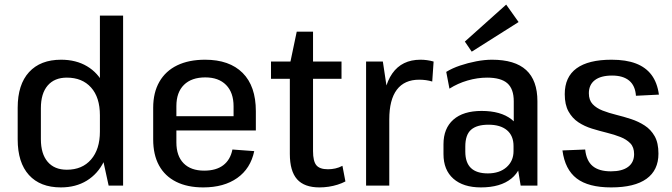

<svg xmlns="http://www.w3.org/2000/svg" viewBox="-20 -808 2927 836"><path d="M245 8Q155 8 106 -46Q57 -100 57 -201V-339Q57 -440 106.5 -494Q156 -548 246 -548Q311 -548 359 -519.5Q407 -491 433 -438Q459 -385 459 -311V-233Q459 -159 432.5 -105Q406 -51 358 -21.5Q310 8 245 8ZM271 -69Q338 -69 376.5 -113.5Q415 -158 415 -235V-306Q415 -384 376.5 -427Q338 -470 271 -470Q217 -470 187.5 -435.5Q158 -401 158 -337V-202Q158 -138 187.5 -103.5Q217 -69 271 -69ZM415 -174V-740H516V0H453Z M865 8Q796 8 747 -16.5Q698 -41 672.5 -87.5Q647 -134 647 -201V-339Q647 -405 674 -452Q701 -499 751.5 -523.5Q802 -548 873 -548Q979 -548 1036.5 -490.5Q1094 -433 1094 -324V-240H729V-302H1013L997 -273V-345Q997 -405 964.5 -438Q932 -471 874 -471Q814 -471 781 -438.5Q748 -406 748 -346V-188Q748 -129 779.5 -97Q811 -65 869 -65Q921 -65 952 -88.5Q983 -112 992 -157L1087 -150Q1071 -74 1013 -33Q955 8 865 8Z M1371 8Q1305 8 1273.5 -27.5Q1242 -63 1242 -138V-527L1272 -670H1343V-150Q1343 -106 1357.5 -88.5Q1372 -71 1408 -71Q1424 -71 1440 -74.5Q1456 -78 1471 -86L1484 -18Q1469 -10 1450 -4Q1431 2 1411 5Q1391 8 1371 8ZM1160 -540H1467V-465H1160Z M1574 -540H1647L1675 -354V0H1574ZM1646 -312Q1646 -428 1688 -488Q1730 -548 1811 -548Q1825 -548 1839.5 -546Q1854 -544 1868 -540L1862 -453Q1836 -461 1805 -461Q1741 -461 1708 -417.5Q1675 -374 1675 -288Z M2217 -183V-367Q2217 -421 2189 -445.5Q2161 -470 2101 -470Q2059 -470 2016 -457.5Q1973 -445 1937 -422L1923 -495Q1949 -511 1983 -522.5Q2017 -534 2053.5 -541Q2090 -548 2122 -548Q2222 -548 2271 -503Q2320 -458 2320 -367V0H2247ZM2074 8Q1997 8 1954 -30Q1911 -68 1911 -137V-180Q1911 -249 1954 -287Q1997 -325 2077 -325Q2160 -325 2207 -288.5Q2254 -252 2254 -183V-138Q2254 -69 2206.5 -30.5Q2159 8 2074 8ZM2104 -53Q2155 -53 2185.5 -80Q2216 -107 2216 -150V-172Q2216 -217 2187.5 -241Q2159 -265 2107 -265Q2056 -265 2031 -243Q2006 -221 2006 -170V-148Q2006 -100 2030.5 -76.5Q2055 -53 2104 -53ZM2238 -712 2034 -583 2004 -627 2184 -788Z M2641 8Q2542 8 2491 -31Q2440 -70 2429 -153L2528 -157Q2533 -108 2560.5 -85Q2588 -62 2640 -62Q2689 -62 2715 -81.5Q2741 -101 2741 -137Q2741 -167 2724.5 -184Q2708 -201 2681.5 -211.5Q2655 -222 2622.5 -230Q2590 -238 2557.5 -248Q2525 -258 2498.5 -275.5Q2472 -293 2455.5 -322.5Q2439 -352 2439 -398Q2439 -473 2490.5 -510.5Q2542 -548 2643 -548Q2706 -548 2749 -531.5Q2792 -515 2817 -481.5Q2842 -448 2849 -396L2749 -391Q2746 -435 2719.5 -457Q2693 -479 2645 -479Q2596 -479 2570 -459Q2544 -439 2544 -402Q2544 -372 2560.5 -354.5Q2577 -337 2604 -326.5Q2631 -316 2663.5 -308Q2696 -300 2728 -289.5Q2760 -279 2787 -261.5Q2814 -244 2830.5 -215Q2847 -186 2847 -139Q2847 -67 2795 -29.5Q2743 8 2641 8Z"/></svg>

Font: Pathway Extreme SemiCondensed Medium
Style: Regular
Weight: 500
Width: 4
Version: Version 1.001;gftools[0.9.26]